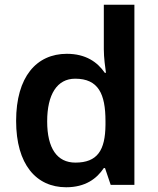

<svg xmlns="http://www.w3.org/2000/svg" viewBox="-20 -780 667 810"><path d="M259 10C340 10 388 -26 418 -71H423L447 0H547V-760H418V-572C418 -537 424 -493 427 -473H422C391 -518 342 -553 262 -553C134 -553 48 -456 48 -270C48 -86 133 10 259 10ZM298 -94C221 -94 179 -154 179 -268C179 -382 221 -448 297 -448C395 -448 425 -384 425 -269V-253C424 -146 391 -94 298 -94Z"/></svg>

Font: Noto Kufi Arabic SemiBold
Style: Regular
Weight: 600
Designer: Monotype Design Team, David Williams, Khaled Hosny
Foundry: Google LLC
Version: Version 2.109